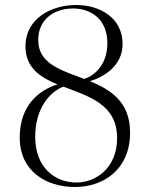

<svg xmlns="http://www.w3.org/2000/svg" viewBox="-20 -734 600 769"><path d="M82 -549C82 -463 140 -425 210 -396C137 -373 59 -313 59 -183C59 -48 165 15 280 15C392 15 501 -53 501 -203C501 -326 424 -374 340 -409C403 -427 471 -476 471 -557C471 -663 380 -714 285 -714C183 -714 82 -658 82 -549ZM121 -186C121 -304 183 -368 234 -387C335 -348 449 -317 449 -181C449 -60 363 -3 286 -3C198 -3 121 -65 121 -186ZM133 -574C133 -658 199 -700 272 -700C346 -700 410 -656 410 -561C410 -475 358 -430 317 -418C225 -453 133 -478 133 -574Z"/></svg>

Font: Sprat Condensed Light
Style: Regular
Weight: 300
Width: 3
Designer: Ethan Nakache
Foundry: Collletttivo
Version: Version 2.000;Glyphs 3.2 (3217)